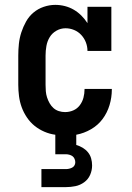

<svg xmlns="http://www.w3.org/2000/svg" viewBox="-20 -548 540 788"><path d="M150 220V146H250Q257 146 263.5 144.5Q270 143 276 140Q282 137 285.5 131Q289 125 289 118Q289 111 286 104Q283 97 277.5 93Q272 89 264.5 87Q257 85 250 85H207V5Q184 2 162 -7.5Q140 -17 122 -31.5Q104 -46 90.5 -66Q77 -86 69 -108Q61 -130 58 -153.5Q55 -177 55 -200V-320Q55 -344 57.5 -368Q60 -392 67.5 -415Q75 -438 87 -459.5Q99 -481 117.5 -496.5Q136 -512 159.5 -520Q183 -528 207 -528Q227 -528 246.5 -523Q266 -518 283 -508Q300 -498 314 -484Q328 -470 339 -453V-520H437V-339H339Q339 -357 332.5 -374Q326 -391 313.5 -404.5Q301 -418 284 -425Q267 -432 249 -432Q229 -432 211.5 -422Q194 -412 184 -395.5Q174 -379 170.5 -359.5Q167 -340 167 -320V-200Q167 -187 168 -174Q169 -161 173 -148.5Q177 -136 183.5 -124.5Q190 -113 199.5 -104.5Q209 -96 221.5 -92Q234 -88 247 -88Q265 -88 281 -95Q297 -102 307.5 -116Q318 -130 322.5 -147Q327 -164 327 -182V-183H439V-181Q439 -148 429.5 -116.5Q420 -85 401 -59.5Q382 -34 353.5 -17.5Q325 -1 293 5V47Q307 51 319.5 58.5Q332 66 341 77Q350 88 354 102Q358 116 358 131Q358 151 350 169.5Q342 188 325.5 200Q309 212 289.5 216Q270 220 250 220Z"/></svg>

Font: Iosevka Curly Slab
Style: Bold
Weight: 700
Monospace: yes
Designer: Belleve Invis
Foundry: Belleve Invis
Version: Version 22.1.2; ttfautohint (v1.8.4)